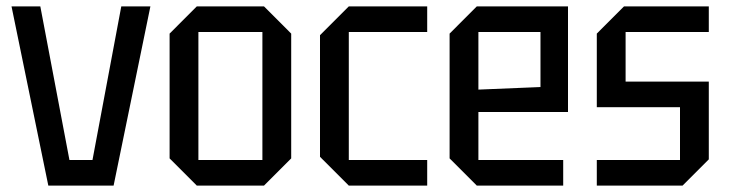

<svg xmlns="http://www.w3.org/2000/svg" viewBox="-20 -580 2280 600"><path d="M131 0 16 -560H106L197 -80H269L359 -560H450L335 0Z M510 -85V-475L595 -560H805L890 -475V-85L805 0H595ZM600 -80H800V-480H600Z M980 -90V-470L1070 -560H1315V-480H1070V-80H1315V0H1070Z M1385 -85V-475L1470 -560H1755V-230H1475V-80H1740V0H1470ZM1475 -300 1669 -308V-480H1475Z M1845 0V-80H2105V-245H1845V-475L1930 -560H2195V-480H1935V-325H2195V-82L2113 0Z"/></svg>

Font: Tektur SemiCondensed
Style: Regular
Weight: 400
Width: 4
Designer: Adam Jagosz
Foundry: Adam Jagosz
Version: Version 1.005;gftools[0.9.30]